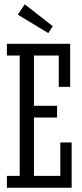

<svg xmlns="http://www.w3.org/2000/svg" viewBox="-20 -875 383 895"><path d="M253.9 -470.2V-616.2H138.2V-381.8H246.1V-327.1H138.2V-55.2H261.2V-210.9H314V0H12.2V-55.2H71.8V-616.2H12.2V-670.9H307.1V-470.2ZM95.2 -855 226.1 -752.9 205.1 -720.7 63 -806.6Z"/></svg>

Font: Stint Ultra Condensed
Style: Regular
Weight: 400
Width: 1
Designer: Astigmatic (AOETI)
Foundry: Astigmatic (AOETI)
Version: Version 1.000